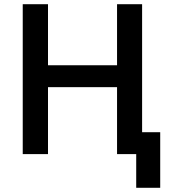

<svg xmlns="http://www.w3.org/2000/svg" viewBox="-20 -732 804 912"><path d="M627 160V0H536V-318H208V0H88V-712H208V-422H536V-712H655V-104H741V160Z"/></svg>

Font: CST
Style: Medium
Weight: 500
Version: Version 1.00